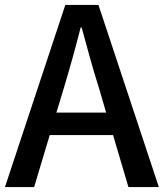

<svg xmlns="http://www.w3.org/2000/svg" viewBox="-20 -756 662 776"><path d="M244 -736H378L622 0H499L437 -210H181L118 0H0ZM409 -301 380 -400Q361 -460 344 -521Q327 -582 310 -645H306Q290 -582 273 -521Q256 -460 238 -400L208 -301Z"/></svg>

Font: Kinto Sans Med
Style: Regular
Weight: 500
Designer: Authors: Ryoko NISHIZUKA  (kana & ideographs); Paul D. Hunt (Latin, Greek & Cyrillic); Wenlong ZHANG  (bopomofo); Sandol
Foundry: Adobe Systems Incorporated, ookami Inc.
Version: Version 0.001